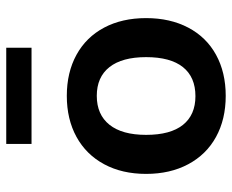

<svg xmlns="http://www.w3.org/2000/svg" viewBox="-84 -651 743 615"><g transform="rotate(-90 287.5 -343.5)"><path d="M38 -247Q38 -324 69 -381.5Q100 -439 156.5 -470Q213 -501 288 -501Q363 -501 419.5 -470Q476 -439 506.5 -381.5Q537 -324 537 -247Q537 -170 506.5 -112Q476 -54 419.5 -23Q363 8 288 8Q213 8 156.5 -23Q100 -54 69 -112Q38 -170 38 -247ZM412 -247Q412 -324 380 -364.5Q348 -405 288 -405Q228 -405 195.5 -364.5Q163 -324 163 -247Q163 -169 195 -129Q227 -89 287 -89Q348 -89 380 -129Q412 -169 412 -247ZM134 -614V-695H442V-614Z"/></g></svg>

Font: wassup Sans
Style: Bold
Weight: 700
Version: Version 2.001